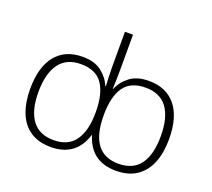

<svg xmlns="http://www.w3.org/2000/svg" viewBox="-128 -928 1222 1105"><g transform="rotate(20 483.0 -375.0)"><path d="M283.7 9.8Q206.5 9.8 156.2 -24.4Q106 -58.6 81.8 -120.4Q57.6 -182.1 57.6 -264.2Q57.6 -398.9 115.5 -470.2Q173.3 -541.5 279.8 -541.5Q352.5 -541.5 395.8 -508.3Q439 -475.1 458 -428.7H461.9Q460.9 -448.7 459.5 -481.7Q458 -514.6 458 -542.5V-759.8H507.3V-543.9Q507.3 -516.1 506.3 -482.7Q505.4 -449.2 504.4 -427.7H507.3Q525.9 -474.6 569.6 -508.1Q613.3 -541.5 686 -541.5Q792.5 -541.5 850.3 -470.5Q908.2 -399.4 908.2 -264.6Q908.2 -182.1 883.5 -120.6Q858.9 -59.1 808.6 -24.7Q758.3 9.8 681.2 9.8Q526.4 9.8 482.4 -138.7Q460.4 -64.5 409.9 -27.3Q359.4 9.8 283.7 9.8ZM284.7 -33.2Q373.5 -33.2 416 -93.5Q458.5 -153.8 458.5 -266.1Q458.5 -379.4 417.7 -439Q377 -498.5 284.7 -498.5Q196.3 -498.5 152.3 -437.3Q108.4 -376 108.4 -263.2Q108.4 -152.3 152.1 -92.8Q195.8 -33.2 284.7 -33.2ZM681.6 -33.2Q770.5 -33.2 814 -92.8Q857.4 -152.3 857.4 -264.6Q857.4 -379.4 813.5 -439Q769.5 -498.5 680.7 -498.5Q589.4 -498.5 548.3 -439.5Q507.3 -380.4 507.3 -266.1Q507.3 -33.2 681.6 -33.2Z"/></g></svg>

Font: Open Sans Light
Style: Regular
Weight: 300
Designer: Monotype Design Team
Foundry: Monotype Imaging Inc.
Version: Version 3.000; ttfautohint (v1.8.4)